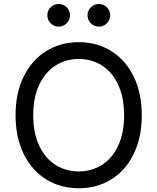

<svg xmlns="http://www.w3.org/2000/svg" viewBox="-20 -953 805 982"><path d="M59.6 -363.3Q59.6 -476.6 101.1 -561.3Q142.6 -646 216.1 -691.7Q289.6 -737.3 382.8 -737.3Q476.1 -737.3 549.3 -691.7Q622.6 -646 663.8 -561.3Q705.1 -476.6 705.1 -363.3Q705.1 -250.5 663.8 -165.8Q622.6 -81.1 549.3 -35.6Q476.1 9.8 382.8 9.8Q289.6 9.8 216.1 -35.6Q142.6 -81.1 101.1 -165.8Q59.6 -250.5 59.6 -363.3ZM614.7 -363.3Q614.7 -454.1 584.5 -519.3Q554.2 -584.5 501.5 -617.9Q448.7 -651.4 382.8 -651.4Q316.4 -651.4 263.7 -617.7Q210.9 -584 180.4 -519Q149.9 -454.1 149.9 -363.3Q149.9 -272.9 180.4 -208.3Q210.9 -143.6 263.7 -109.9Q316.4 -76.2 382.8 -76.2Q448.7 -76.2 501.5 -109.6Q554.2 -143.1 584.5 -208Q614.7 -272.9 614.7 -363.3ZM427.7 -875Q427.7 -890.6 435.5 -903.8Q443.4 -917 456.8 -924.8Q470.2 -932.6 485.8 -932.6Q501.5 -932.6 514.6 -924.8Q527.8 -917 535.6 -903.8Q543.5 -890.6 543.5 -875Q543.5 -859.4 535.6 -845.9Q527.8 -832.5 514.6 -824.7Q501.5 -816.9 485.8 -816.9Q470.2 -816.9 456.8 -824.7Q443.4 -832.5 435.5 -845.9Q427.7 -859.4 427.7 -875ZM222.2 -875Q222.2 -890.6 230 -903.8Q237.8 -917 251.2 -924.8Q264.6 -932.6 280.3 -932.6Q295.9 -932.6 309.1 -924.8Q322.3 -917 330.1 -903.8Q337.9 -890.6 337.9 -875Q337.9 -859.4 330.1 -845.9Q322.3 -832.5 309.1 -824.7Q295.9 -816.9 280.3 -816.9Q264.6 -816.9 251.2 -824.7Q237.8 -832.5 230 -845.9Q222.2 -859.4 222.2 -875Z"/></svg>

Font: Inter RS Variable
Style: Regular
Weight: 400
Designer: Rasmus Andersson (customised by Maria Ramos and Noel Pretorius)
Foundry: rsms
Version: Version 3.001;Glyphs 3.2.3 (3260)